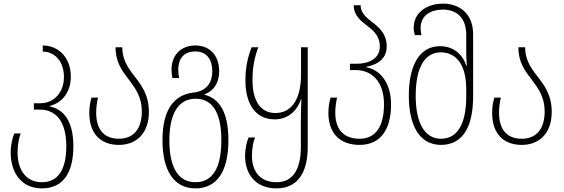

<svg xmlns="http://www.w3.org/2000/svg" viewBox="-20 -790 3114 1060"><path d="M211 250C325 250 385 169 385 17C385 -120 332 -187 255 -202V-205C328 -224 371 -286 371 -367C371 -475 300 -539 216 -539V-505C279 -505 333 -455 333 -365C333 -282 280 -220 203 -220H167V-185H199C283 -185 346 -128 346 17C346 143 303 216 211 216C127 216 77 152 77 52C77 5 86 -32 94 -53H59C50 -33 39 6 39 53C39 160 96 250 211 250Z M637 10C730 10 802 -51 802 -172C802 -269 759 -322 718 -375C685 -418 655 -463 655 -529H618C618 -444 656 -396 694 -347C729 -300 763 -253 763 -175C763 -77 716 -24 636 -24C564 -24 511 -65 511 -168C511 -201 516 -228 521 -251H485C478 -226 473 -199 473 -167C473 -50 537 10 637 10Z M1059 250C1181 250 1241 151 1241 -15C1241 -174 1189 -248 1108 -267V-269C1164 -289 1190 -336 1190 -398C1190 -478 1143 -539 1059 -539C980 -539 927 -487 927 -406C927 -388 929 -373 932 -359H969C966 -373 964 -387 964 -404C964 -471 999 -506 1059 -506C1123 -506 1152 -459 1152 -397C1152 -330 1117 -287 1049 -279C940 -267 877 -184 877 -16C877 150 939 250 1059 250ZM1059 216C960 216 915 128 915 -16C915 -159 963 -245 1060 -245C1163 -245 1202 -151 1202 -16C1202 132 1157 216 1059 216Z M1507 250C1616 250 1679 172 1679 21V-529H1642V-381C1642 -222 1576 -166 1500 -166C1415 -166 1374 -239 1374 -346C1374 -417 1384 -470 1406 -529H1369C1347 -472 1335 -418 1335 -345C1335 -213 1393 -131 1496 -131C1562 -131 1617 -169 1642 -243H1644C1642 -200 1641 -158 1641 -124V20C1641 145 1597 216 1507 216C1419 216 1371 160 1371 70C1371 26 1379 -9 1388 -31H1352C1344 -10 1333 26 1333 71C1333 168 1388 250 1507 250Z M1965 10C2074 10 2139 -66 2139 -213C2139 -340 2072 -407 2001 -419V-421C2072 -434 2115 -471 2115 -534C2115 -599 2078 -634 2041 -663C2004 -692 1971 -717 1971 -761H1933C1933 -703 1973 -674 2013 -643C2047 -617 2077 -587 2077 -533C2077 -468 2019 -438 1949 -438H1912V-403H1945C2029 -403 2100 -344 2100 -214C2100 -93 2055 -24 1965 -24C1885 -24 1831 -68 1831 -168C1831 -201 1836 -228 1841 -251H1805C1798 -226 1793 -199 1793 -167C1793 -53 1858 10 1965 10Z M2415 10C2524 10 2592 -74 2592 -257V-601C2592 -718 2513 -770 2426 -770C2338 -770 2264 -721 2264 -638C2264 -622 2266 -609 2271 -596H2307C2304 -608 2302 -620 2302 -634C2302 -707 2360 -737 2426 -737C2502 -737 2554 -691 2554 -598V-509C2554 -485 2555 -455 2557 -428H2554C2537 -484 2488 -535 2409 -535C2302 -535 2237 -439 2237 -261C2237 -104 2292 10 2415 10ZM2415 -24C2324 -24 2275 -112 2275 -261C2275 -417 2325 -501 2413 -501C2505 -501 2554 -424 2554 -298V-256C2554 -108 2506 -24 2415 -24Z M2861 10C2954 10 3026 -51 3026 -172C3026 -269 2983 -322 2942 -375C2909 -418 2879 -463 2879 -529H2842C2842 -444 2880 -396 2918 -347C2953 -300 2987 -253 2987 -175C2987 -77 2940 -24 2860 -24C2788 -24 2735 -65 2735 -168C2735 -201 2740 -228 2745 -251H2709C2702 -226 2697 -199 2697 -167C2697 -50 2761 10 2861 10Z"/></svg>

Font: Noto Sans Georgian Condensed ExtraLight
Style: Regular
Weight: 200
Width: 3
Designer: Monotype Design Team, Akaki Razmadze
Foundry: Google LLC
Version: Version 2.005